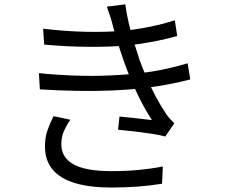

<svg xmlns="http://www.w3.org/2000/svg" viewBox="-20 -818 1040 887"><path d="M179.2 -685.4Q283.6 -673 379.3 -671.1Q475 -669.2 551.7 -676Q613.4 -682.3 673.6 -694.6Q733.8 -706.9 787.6 -724.4L798.7 -651.7Q749.6 -637.5 689.2 -625.9Q628.8 -614.3 568.7 -608.1Q492.5 -601.2 392.1 -601.7Q291.8 -602.2 184.1 -612ZM159.7 -480.1Q245.4 -471.5 328.1 -468.8Q410.8 -466.1 485.1 -469.2Q559.5 -472.3 617.4 -479.1Q688.8 -486.7 747.8 -500Q806.8 -513.4 846.7 -525.7L859.1 -451.1Q818.2 -440.1 763 -429.3Q707.8 -418.6 644.8 -411Q583.2 -403.8 503.9 -400.2Q424.6 -396.6 337.5 -398.1Q250.4 -399.6 164.1 -405.2ZM501.5 -698.4Q496 -720.9 488.7 -743.5Q481.5 -766 473.7 -787.2L558.9 -798.1Q564.1 -756.3 574.9 -710.7Q585.7 -665 599.1 -621.6Q612.4 -578.2 624.2 -542.7Q638.2 -503.9 657.1 -460.1Q676 -416.3 699 -373Q722 -329.7 747.9 -291.2Q755.8 -279.5 765.2 -269.1Q774.6 -258.6 785.3 -248.3L743.6 -187.4Q715.6 -194.9 677.7 -200.6Q639.8 -206.3 600.1 -210.9Q560.4 -215.4 525.4 -218.8L532 -279.6Q572 -275.7 615.2 -271.1Q658.3 -266.5 681.8 -263.2Q640.3 -327.6 608.7 -396.8Q577 -466 555.1 -526.8Q543.1 -561 533.5 -590.6Q523.8 -620.2 516.2 -647Q508.5 -673.8 501.5 -698.4ZM305.2 -264.9Q287.2 -239.1 275.3 -212.3Q263.4 -185.5 263.4 -151.7Q263.4 -89.9 319.7 -58.7Q376.1 -27.5 493.7 -27.5Q563.5 -27.5 620.8 -32.9Q678 -38.3 732.2 -48.9L728.7 30.7Q676.7 39.3 618 43.8Q559.2 48.4 495 48.4Q397 48.4 328.7 28.5Q260.4 8.5 224.5 -32.9Q188.6 -74.4 187.8 -138.4Q187.4 -181.2 198.9 -214.6Q210.3 -248 227.1 -281.3Z"/></svg>

Font: Noto Sans TC
Style: Regular
Weight: 100
Designer: Ryoko NISHIZUKA 西塚涼子 (kana, bopomofo & ideographs); Paul D. Hunt (Latin, Greek & Cyrillic); Sandoll Communications 산돌커뮤니
Foundry: Adobe
Version: Version 2.004;hotconv 1.0.118;makeotfexe 2.5.65603